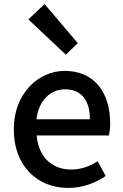

<svg xmlns="http://www.w3.org/2000/svg" viewBox="-20 -914 606 948"><path d="M317 14C388 14 452 -11 502 -45L462 -118C422 -92 380 -77 331 -77C236 -77 170 -140 161 -245H518C521 -259 524 -281 524 -304C524 -459 445 -564 299 -564C171 -564 48 -454 48 -275C48 -93 166 14 317 14ZM160 -325C171 -421 232 -473 301 -473C381 -473 424 -419 424 -325ZM305 -644 364 -701 200 -894 120 -818Z"/></svg>

Font: GenYoGothic2 TW M
Style: Regular
Weight: 500
Version: Version 2.100;PS 2.1;hotconv 16.6.51;makeotf.lib2.5.65220 DE